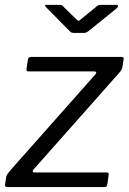

<svg xmlns="http://www.w3.org/2000/svg" viewBox="-25 -762 526 782"><path d="M6 0Q-1 0 -3.2 -2.7Q-5.4 -5.4 -4.1 -12.4L-0.3 -38.6Q1 -46.7 4.8 -52.4Q8.6 -58.1 16.7 -67.7L363.2 -458.8Q367.7 -463.9 366.7 -467.5Q365.6 -471.1 358.3 -471.1H91.3Q85.1 -471.1 83.7 -474.2Q82.3 -477.3 83.3 -483.7L88.8 -520.7Q90 -526.1 93.6 -528Q97.1 -530 101.4 -530H471.9Q479.4 -530 478.6 -521.4L473.8 -490.4Q472.8 -483 469.2 -476.9Q465.6 -470.8 458.9 -463.6L111.8 -71.9Q106.9 -66.5 108.5 -63Q110.1 -59.5 115.1 -59.5H409.2Q419.8 -59.5 417.5 -49.6L412.3 -11.6Q411.3 -6.2 409.2 -3.1Q407.1 0 399.9 0H6ZM370.3 -737.3Q375.8 -741.4 379.7 -741.8Q383.6 -742.3 389 -742.3H447.6Q455 -742.3 456 -738.3Q457.1 -734.3 450.3 -728.2L335.5 -635.3Q331.7 -632.5 327.2 -630.1Q322.8 -627.8 315.5 -627.8H276.3Q267.3 -627.8 262.6 -631.6Q257.9 -635.4 253.9 -640.2L163.4 -731.9Q159.1 -737 158.4 -739.6Q157.7 -742.3 163.8 -742.3H217.9Q224.3 -742.3 227.6 -740.4Q230.9 -738.4 234.7 -733.3L285.8 -683.7Q294.4 -675.2 297.1 -677.5Q299.8 -679.7 309.4 -687.6Z"/></svg>

Font: Libre Franklin Thin
Style: Italic
Weight: 100
Italic angle: -8°
Designer: Pablo Impallari, Rodrigo Fuenzalida, Nhung Nguyen
Foundry: Impallari Type
Version: Version 3.000